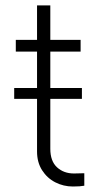

<svg xmlns="http://www.w3.org/2000/svg" viewBox="-20 -677 372 706"><path d="M32.2 -353.5H116.2V-487.3H38.1V-530.3H116.2V-657.2H165V-530.3H276.4V-487.3H165V-353.5H281.2V-313.5H165V-129.9Q165 -84.5 189.7 -61.8Q214.4 -39.1 252 -39.1L290 -40V5.9Q275.4 8.8 248 8.8Q213.4 8.8 183.3 -6.6Q153.3 -22 134.8 -51Q116.2 -80.1 116.2 -120.1V-313.5H32.2Z"/></svg>

Font: Pretendard Std ExtraLight
Style: Regular
Weight: 200
Designer: Base glyphs from Inter by Rasmus Andersson; Hangeul glyphs from Noto Sans CJK(Source Han Sans) by Jang Soo-young and Kan
Foundry: Kil Hyung-jin
Version: Version 1.309